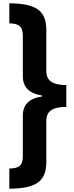

<svg xmlns="http://www.w3.org/2000/svg" viewBox="-20 -906 443 1152"><path d="M36 -886V-766C97 -765 117 -744 117 -693V-449C117 -381 157 -345 232 -333V-327C157 -316 117 -280 117 -212V32C117 84 97 105 36 105V226C220 226 258 165 258 60V-180C258 -241 297 -264 378 -265V-395C297 -397 258 -419 258 -480V-720C258 -825 220 -886 36 -886Z"/></svg>

Font: Noto Sans Kannada UI SemiCondensed ExtraBold
Style: Regular
Weight: 800
Width: 4
Designer: Jelle Bosma - Monotype Design Team
Foundry: Monotype Imaging Inc.
Version: Version 2.005